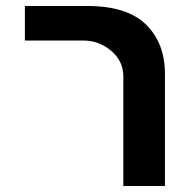

<svg xmlns="http://www.w3.org/2000/svg" viewBox="-20 -620 640 640"><path d="M391.1 -365.2Q391.1 -416 351.1 -450.2Q310.5 -484.9 257.8 -484.9H63V-600.1H270Q404.8 -600.1 467.8 -537.1Q529.8 -475.1 529.8 -374V0H391.1Z"/></svg>

Font: Miedinger*
Style: Bold
Weight: 700
Version: Version 001.000